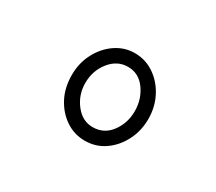

<svg xmlns="http://www.w3.org/2000/svg" viewBox="-64 -749 566 502"><g transform="rotate(30 219.0 -498.0)"><path d="M224 -366Q192 -366 166 -383.5Q140 -401 124.5 -430.5Q109 -460 109 -498Q109 -535 125 -565Q141 -595 167 -612.5Q193 -630 224 -630Q256 -630 282.5 -612Q309 -594 324.5 -564Q340 -534 340 -498Q340 -462 324.5 -432Q309 -402 283 -384Q257 -366 224 -366ZM224 -407Q258 -407 278.5 -434.5Q299 -462 299 -498Q299 -534 279 -562Q259 -590 226 -590Q194 -590 172 -562.5Q150 -535 150 -498Q150 -462 171.5 -434.5Q193 -407 224 -407Z"/></g></svg>

Font: Inconsolata SemiCondensed Light
Style: Regular
Weight: 300
Width: 4
Monospace: yes
Designer: Raph Levien, Cyreal, Brenton Simpson
Foundry: Raph Levien, Cyreal, Google
Version: Version 3.100; ttfautohint (v1.8.4.7-5d5b)